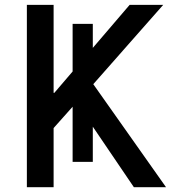

<svg xmlns="http://www.w3.org/2000/svg" viewBox="-20 -779 711 799"><path d="M91.8 0V-758.8H203.1V-392.6H206.1L519.5 -758.8H659.2L368.2 -428.7L670.9 0H537.1L297.9 -352.5L203.1 -246.1V0ZM282.2 -105.5V-679.7H366.2V-105.5Z"/></svg>

Font: Gothic A1 SemiBold
Style: Regular
Weight: 600
Version: Version 2.50